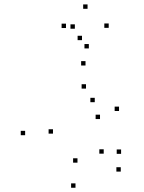

<svg xmlns="http://www.w3.org/2000/svg" viewBox="-20 -836 660 877"><path d="M531.6 -52.2V-72.2H511.6V-52.2ZM533.1 -133.3V-153.3H513.1V-133.3ZM453.7 -134.1V-154.1H433.7V-134.1ZM333.9 -93V-113H313.9V-93ZM222 -225.6V-245.6H202V-225.6ZM372.8 -431.3V-451.3H352.8V-431.3ZM412.8 -369.2V-389.2H392.8V-369.2ZM436.8 -292.2V-312.2H416.8V-292.2ZM523.7 -329V-349H503.7V-329ZM370.6 -536.8V-556.8H350.6V-536.8ZM94.8 -218.4V-238.4H74.8V-218.4ZM324.8 21.6V1.6H304.8V21.6ZM476.5 -708.8V-728.8H456.5V-708.8ZM379.9 -795.8V-815.8H359.9V-795.8ZM281.4 -708V-728H261.4V-708ZM354.5 -652.6V-672.6H334.5V-652.6ZM321.9 -704.8V-724.8H301.9V-704.8ZM385.8 -614.8V-634.8H365.8V-614.8Z"/></svg>

Font: Monaspace Radon Dots Var
Style: Regular
Weight: 400
Designer: Riley Cran and the Lettermatic Team
Version: Version 1.100 (Monaspace Radon Dots)